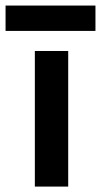

<svg xmlns="http://www.w3.org/2000/svg" viewBox="-80 -688 372 708"><path d="M-59.5 -667.5H272V-574H-59.5ZM48.5 -500H171.5V0H48.5Z"/></svg>

Font: Overused Grotesk SemiBold
Style: Regular
Weight: 610
Version: Version 0.004